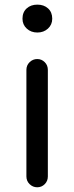

<svg xmlns="http://www.w3.org/2000/svg" viewBox="-20 -793 314 813"><path d="M91.8 -45.9V-497.1Q91.8 -516.6 105.5 -529.8Q119.1 -543 137.7 -543Q156.2 -543 169.4 -529.8Q182.6 -516.6 182.6 -497.1V-45.9Q182.6 -26.4 169.4 -13.2Q156.2 0 137.7 0Q119.1 0 105.5 -13.2Q91.8 -26.4 91.8 -45.9ZM75.2 -713.9Q75.2 -741.2 92.8 -757.3Q110.4 -773.4 138.2 -773.4Q166 -773.4 183.6 -757.3Q201.2 -741.2 201.2 -713.9Q201.2 -688.5 183.1 -671.9Q165 -655.3 138.2 -655.3Q111.3 -655.3 93.3 -671.9Q75.2 -688.5 75.2 -713.9Z"/></svg>

Font: Gen Jyuu Gothic P Regular
Style: Regular
Weight: 400
Designer: [Source Han Sans]
Ryoko NISHIZUKA  (kana & ideographs); Paul D. Hunt (Latin, Greek & Cyrillic); Wenlong ZHANG  (bopomofo
Version: Version 1.002.20150607